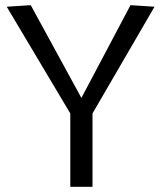

<svg xmlns="http://www.w3.org/2000/svg" viewBox="-20 -723 626 743"><path d="M252 0V-284L6 -697L99 -703L295 -344L485 -703L578 -697L338 -284V0Z"/></svg>

Font: Georama
Style: Regular
Weight: 400
Designer: Jean-Baptiste Levee
Foundry: Production Type
Version: Version 1.000